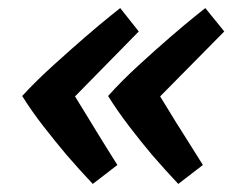

<svg xmlns="http://www.w3.org/2000/svg" viewBox="-20 -483 611 476"><path d="M271 -74Q260 -91 246.5 -113Q233 -135 219 -157.5Q205 -180 191.5 -202.5Q178 -225 166 -244L324 -405L278 -463Q278 -463 253 -443Q228 -423 191 -391Q154 -359 111.5 -320.5Q69 -282 35 -245Q58 -208 88 -169.5Q118 -131 145 -99Q177 -62 210 -27ZM483 -74Q472 -91 458.5 -113Q445 -135 430.5 -157.5Q416 -180 402.5 -202.5Q389 -225 377 -244L536 -405L489 -463Q489 -463 464 -443Q439 -423 402 -391Q365 -359 323 -320.5Q281 -282 248 -245Q271 -208 300.5 -169.5Q330 -131 357 -99Q389 -62 422 -27Z"/></svg>

Font: Amaranth
Style: Italic
Weight: 400
Designer: Gesine Todt
Foundry: Gesine Todt
Version: Version 1.001